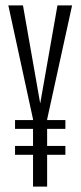

<svg xmlns="http://www.w3.org/2000/svg" viewBox="-20 -695 303 715"><path d="M36 -215H223.5V-248H36ZM36 -118.5H223.5V-151.5H36ZM103 0H155.5V-250.5L248.5 -675H194L130 -311H129.5L65.5 -675H11L103 -251Z"/></svg>

Font: Anybody ExtraCondensed Light
Style: Regular
Weight: 300
Width: 2
Version: Version 1.113;gftools[0.9.25]